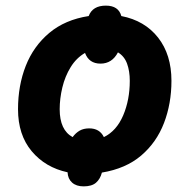

<svg xmlns="http://www.w3.org/2000/svg" viewBox="-20 -608 673 682"><path d="M277 54Q251 54 236 40.5Q221 27 220 4Q141 -13 92.5 -71Q44 -129 44 -220Q44 -304 71.5 -374Q99 -444 155 -491Q211 -538 295 -551Q309 -588 356 -588Q401 -588 411 -551Q494 -535 541.5 -474.5Q589 -414 589 -321Q589 -240 562.5 -171Q536 -102 481.5 -55.5Q427 -9 342 5Q336 28 321 41Q306 54 277 54ZM238 -121Q249 -136 263 -144Q277 -152 297 -152Q334 -152 349 -121Q394 -143 417.5 -198Q441 -253 441 -321Q441 -355 431.5 -381.5Q422 -408 399 -422Q378 -382 337 -382Q296 -382 282 -420Q251 -402 231 -369.5Q211 -337 201.5 -297.5Q192 -258 192 -220Q192 -146 238 -121Z"/></svg>

Font: Noto IKEA Latin
Style: Bold Italic
Weight: 700
Italic angle: -12°
Designer: Monotype Design Team
Foundry: Monotype Imaging Inc.
Version: Version 1.0